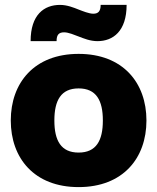

<svg xmlns="http://www.w3.org/2000/svg" viewBox="-20 -752 642 784"><path d="M301 12C482 12 578 -106 578 -260C578 -414 482 -532 301 -532C120 -532 24 -414 24 -260C24 -106 120 12 301 12ZM105 -584H211C211 -611 221 -620 242 -620C260 -620 285 -609 301 -603C322 -595 348 -584 378 -584C442 -584 497 -625 497 -732H391C391 -706 381 -696 361 -696C343 -696 317 -707 301 -713C281 -721 254 -732 225 -732C160 -732 105 -692 105 -584ZM202 -260C202 -342 229 -391 301 -391C373 -391 400 -342 400 -260C400 -178 373 -129 301 -129C229 -129 202 -178 202 -260Z"/></svg>

Font: Aspekta 850
Style: Regular
Weight: 850
Designer: Ivo Dolenc
Version: Version 2.000